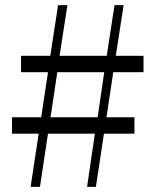

<svg xmlns="http://www.w3.org/2000/svg" viewBox="-20 -724 602 744"><path d="M358.4 -269.5 383.8 -444.3H202.1L175.8 -269.5ZM536.1 -444.3H418.9L392.6 -269.5H501V-206.1H382.8L351.6 0H317.4L347.7 -206.1H166L134.8 0H98.6L129.9 -206.1H26.4V-269.5H139.6L166 -444.3H61.5V-507.8H174.8L205.1 -704.1H241.2L210.9 -507.8H393.6L423.8 -704.1H459L428.7 -507.8H536.1Z"/></svg>

Font: GenYoMin TW TTF Light
Style: Regular
Weight: 300
Version: Version 1.300